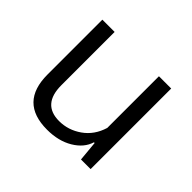

<svg xmlns="http://www.w3.org/2000/svg" viewBox="-115 -611 775 775"><g transform="rotate(45 272.0 -224.0)"><path d="M73 -460H143V-156Q143 -47 239 -47Q291 -47 335 -78Q379 -109 396 -165V-460H466V0H411L403 -86H399Q386 -43 340 -15.5Q294 12 229 12Q73 12 73 -147Z"/></g></svg>

Font: Quattrocento Sans
Style: Regular
Weight: 400
Designer: Pablo Impallari
Foundry: Pablo Impallari, Igino Marini, Brenda Gallo
Version: Version 2.000